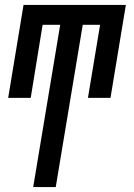

<svg xmlns="http://www.w3.org/2000/svg" viewBox="-20 -550 540 775"><path d="M114 205 223 -450H152L104 -155H13L75 -530H488L426 -155H335L384 -450H314L205 205Z"/></svg>

Font: Iosevka Curly Slab MdObl
Style: Regular
Weight: 500
Italic angle: -9°
Monospace: yes
Designer: Belleve Invis
Foundry: Belleve Invis
Version: Version 11.0.0; ttfautohint (v1.8.3)